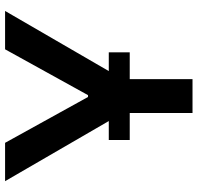

<svg xmlns="http://www.w3.org/2000/svg" viewBox="-31 -736 767 745"><g transform="rotate(-90 352.5 -363.5)"><path d="M22 -727.3 255.3 -324.9H181.8V-243.6H286.6V0H418V-243.6H522V-324.9H449.2L682.5 -727.3H533.7L355.8 -405.5H348.7L170.8 -727.3Z"/></g></svg>

Font: Margiela Sans Semi Bold
Style: Regular
Weight: 600
Designer: Stefan Endress, Andreas Faust
Version: Version 1.100;FEAKit 1.0